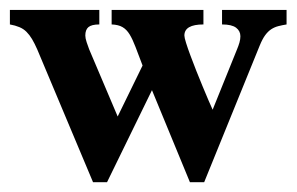

<svg xmlns="http://www.w3.org/2000/svg" viewBox="-21 -357 600 388"><path d="M558.1 -307.6Q549.3 -306.2 541.5 -304.2Q533.7 -302.2 527.1 -297.9Q520.5 -293.5 514.9 -285.9Q509.3 -278.3 503.9 -265.1L391.6 11.2H362.8L286.1 -174.8L195.3 11.2H167L54.2 -257.3Q48.8 -269.5 43.7 -278.1Q38.6 -286.6 32.5 -292.7Q26.4 -298.8 18.1 -302.2Q9.8 -305.7 -1 -307.6V-336.9H179.7V-307.6Q164.1 -307.6 157.7 -302.2Q151.4 -296.9 151.4 -285.2Q151.4 -279.8 154.1 -271.7Q156.7 -263.7 159.2 -257.3L216.8 -121.6L267.1 -224.6Q258.8 -246.6 252.9 -262Q247.1 -277.3 241 -287.4Q234.9 -297.4 226.6 -302.2Q218.3 -307.1 204.6 -307.6V-336.9H390.1V-307.6Q351.6 -307.6 351.6 -285.2Q351.6 -281.2 355 -270.3Q358.4 -259.3 363.8 -244.9Q369.1 -230.5 375.7 -213.9Q382.3 -197.3 388.7 -181.9Q395 -166.5 400.4 -154.1Q405.8 -141.6 408.7 -135.3L458 -257.3Q460.9 -264.2 462.9 -271Q464.8 -277.8 464.8 -283.7Q464.8 -294.4 456.1 -301Q447.3 -307.6 427.7 -307.6V-336.9H558.1Z"/></svg>

Font: Scheherazade
Style: Bold
Weight: 700
Version: Version 2.100 (build 932/914)